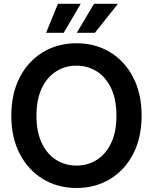

<svg xmlns="http://www.w3.org/2000/svg" viewBox="-20 -963 792 995"><path d="M376.5 11.2Q279.3 11.2 202.9 -34.9Q126.5 -81.1 82.5 -165.3Q38.6 -249.5 38.6 -363.3Q38.6 -478 82.5 -562.5Q126.5 -647 202.9 -692.9Q279.3 -738.8 376.5 -738.8Q473.6 -738.8 549.8 -692.9Q626 -647 669.9 -562.5Q713.9 -478 713.9 -363.3Q713.9 -249 669.9 -164.8Q626 -80.6 549.8 -34.7Q473.6 11.2 376.5 11.2ZM376.5 -105Q435.5 -105 482.4 -135Q529.3 -165 556.4 -222.7Q583.5 -280.3 583.5 -363.3Q583.5 -446.8 556.4 -504.6Q529.3 -562.5 482.4 -592.5Q435.5 -622.6 376.5 -622.6Q316.9 -622.6 270 -592.5Q223.1 -562.5 196 -504.6Q168.9 -446.8 168.9 -363.3Q168.9 -280.3 196 -222.7Q223.1 -165 270 -135Q316.9 -105 376.5 -105ZM310.1 -793H218.8L280.3 -943.4H398.4ZM471.7 -793H377.9L467.3 -943.4H591.3Z"/></svg>

Font: Inter 28pt SemiBold
Style: Regular
Weight: 600
Designer: Rasmus Andersson
Foundry: rsms
Version: Version 4.001;git-66647c0bb